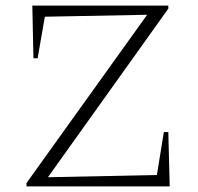

<svg xmlns="http://www.w3.org/2000/svg" viewBox="-20 -669 712 689"><path d="M75 0V-12L508 -616L141 -609L115 -460H100L96 -649H584V-638L152 -33L543 -41L568 -195H584L589 0Z"/></svg>

Font: Piazzolla Thin Thin
Style: Regular
Weight: 250
Version: Version 2.005